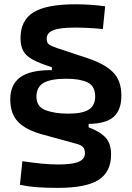

<svg xmlns="http://www.w3.org/2000/svg" viewBox="-20 -786 626 913"><path d="M557.1 -331.5Q557.1 -262.2 520 -230Q482.9 -197.8 401.4 -196.8V-180.7Q456.1 -160.2 482.2 -131.6Q508.3 -103 508.3 -51.8Q508.3 31.7 448.5 69.6Q388.7 107.4 256.3 107.4Q196.3 107.4 153.3 104Q110.4 100.6 74.7 92.8L86.4 -19.5Q139.2 -11.7 179.7 -7.8Q220.2 -3.9 256.3 -3.9Q323.2 -3.9 353.5 -16.6Q383.8 -29.3 383.8 -57.1Q383.8 -77.1 374.3 -86.9Q364.7 -96.7 342.8 -102.5L182.1 -146.5Q104 -167.5 66.4 -206.1Q28.8 -244.6 28.8 -314Q28.8 -383.3 75.7 -418.2Q122.6 -453.1 226.6 -452.6V-466.3Q168.5 -484.9 136 -502.4Q103.5 -520 90.6 -543.7Q77.6 -567.4 77.6 -604.5Q77.6 -689.5 139.4 -727.5Q201.2 -765.6 338.4 -765.6Q412.1 -765.6 480 -755.9L469.2 -647.9Q428.2 -651.9 396.7 -653.3Q365.2 -654.8 335.4 -654.8Q264.6 -654.8 233.4 -642.3Q202.1 -629.9 202.1 -602.1Q202.1 -582.5 212.9 -574.7Q223.6 -566.9 248 -558.6L395 -509.8Q477.1 -482.9 517.1 -442.9Q557.1 -402.8 557.1 -331.5ZM153.3 -326.2Q153.3 -278.3 196.8 -262Q240.2 -245.6 305.2 -245.6Q372.1 -245.6 402.3 -264.9Q432.6 -284.2 432.6 -327.1Q432.6 -377.4 395.8 -394.5Q358.9 -411.6 296.4 -411.6Q220.7 -411.6 187 -391.6Q153.3 -371.6 153.3 -326.2Z"/></svg>

Font: CaskaydiaCove NF SemiBold
Style: Regular
Weight: 600
Designer: Aaron Bell
Foundry: Saja Typeworks
Version: Version 2111.001; VTT 6.35;Nerd Fonts 3.2.1